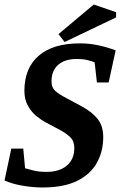

<svg xmlns="http://www.w3.org/2000/svg" viewBox="-32 -820 534 850"><path d="M156 10Q116 10 70 2.5Q24 -5 -12 -21L18 -162H71L79 -75Q93 -71 117 -65Q141 -59 174 -59Q231 -59 264 -87Q297 -115 297 -165Q297 -195 279 -212.5Q261 -230 231 -246L169 -279Q152 -288 130 -305.5Q108 -323 92 -351Q76 -379 76 -418Q76 -518 139 -573Q202 -628 322 -628Q364 -628 403.5 -619.5Q443 -611 480 -597L449 -455H397L387 -544Q375 -549 355 -554Q335 -559 309 -559Q255 -559 225.5 -533Q196 -507 196 -460Q196 -432 212.5 -417.5Q229 -403 263 -385L330 -349Q376 -324 400.5 -293Q425 -262 425 -213Q425 -150 397 -99.5Q369 -49 310 -19.5Q251 10 156 10ZM254 -634 227 -669 383 -800 482 -766V-743Z"/></svg>

Font: Manuale
Style: Italic
Weight: 400
Italic angle: -11°
Designer: Eduardo Tunni / Pablo Cosgaya
Foundry: Eduardo Tunni / Pablo Cosgaya
Version: Version 1.002